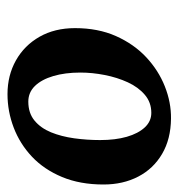

<svg xmlns="http://www.w3.org/2000/svg" viewBox="-2 -840 476 512"><g transform="rotate(90 236.0 -584.0)"><path d="M296 -802Q351 -801.5 390.5 -778.2Q430 -755 451 -714.5Q472 -674 472 -622Q472 -559.5 452 -511.5Q432 -463.5 397.8 -431.2Q363.5 -399 320.2 -382.5Q277 -366 231 -366Q181 -366 141 -388.5Q101 -411 78 -451.5Q55 -492 55 -546Q55 -607.5 76.2 -655.2Q97.5 -703 132.5 -735.8Q167.5 -768.5 210.2 -785.5Q253 -802.5 296 -802ZM281 -749.5Q253 -749.5 232.8 -732.2Q212.5 -715 199.5 -686.8Q186.5 -658.5 180 -625.2Q173.5 -592 173.5 -560.5Q173.5 -519.5 182.8 -488.2Q192 -457 209.2 -439.2Q226.5 -421.5 251 -421.5Q281.5 -421.5 301.5 -438Q321.5 -454.5 332.8 -482Q344 -509.5 348.8 -543.8Q353.5 -578 353.5 -613Q353.5 -653.5 344.8 -684Q336 -714.5 319.8 -732Q303.5 -749.5 281 -749.5Z"/></g></svg>

Font: Merriweather Light 18pt ExtraBold
Style: Italic
Weight: 800
Italic angle: -7.8°
Version: Version 2.101